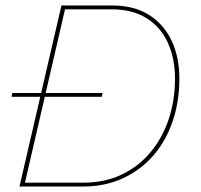

<svg xmlns="http://www.w3.org/2000/svg" viewBox="-20 -680 733 700"><path d="M22 -327 25 -341H354L351 -327ZM51 0 204 -660H389Q469 -660 523.5 -625.5Q578 -591 606 -531Q634 -471 634 -394Q634 -310 609.5 -238Q585 -166 539 -113Q493 -60 428 -30Q363 0 283 0ZM71 -14H284Q361 -14 422.5 -43Q484 -72 527.5 -123.5Q571 -175 594.5 -244Q618 -313 618 -393Q618 -466 592.5 -523Q567 -580 515.5 -613Q464 -646 386 -646H217Z"/></svg>

Font: Kantumruy Pro Thin
Style: Italic
Weight: 250
Italic angle: -13°
Version: Version 1.002